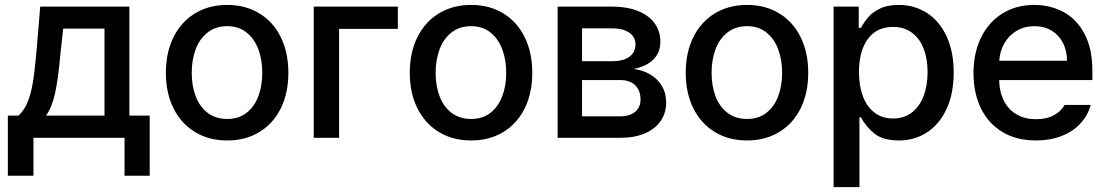

<svg xmlns="http://www.w3.org/2000/svg" viewBox="-20 -557 4475 776"><path d="M11.7 -89.8H54.7Q76.2 -108.9 89.8 -140.1Q103.5 -171.4 111.6 -217Q119.6 -262.7 126 -333L142.6 -530.3H502.9V-89.8H585V153.3H483.4V0H115.2V153.3H11.7ZM402.3 -89.8V-441.4H235.4L223.6 -333Q215.3 -239.3 202.9 -181.6Q190.4 -124 166 -89.8Z M650.4 -262.7Q650.4 -344.7 681.2 -406.7Q711.9 -468.8 768.1 -502.9Q824.2 -537.1 898.4 -537.1Q972.2 -537.1 1028.3 -502.9Q1084.5 -468.8 1115 -406.5Q1145.5 -344.2 1145.5 -262.7Q1145.5 -181.2 1115 -119.4Q1084.5 -57.6 1028.3 -23.4Q972.2 10.7 898.4 10.7Q824.2 10.7 768.1 -23.4Q711.9 -57.6 681.2 -119.4Q650.4 -181.2 650.4 -262.7ZM1040 -262.7Q1040 -314.9 1024.2 -357.7Q1008.3 -400.4 976.3 -425.8Q944.3 -451.2 898.4 -451.2Q851.6 -451.2 819.1 -425.8Q786.6 -400.4 770.8 -357.7Q754.9 -314.9 754.9 -262.7Q754.9 -210.4 770.8 -168.2Q786.6 -126 819.1 -101.1Q851.6 -76.2 898.4 -76.2Q944.8 -76.2 976.6 -101.1Q1008.3 -126 1024.2 -168.2Q1040 -210.4 1040 -262.7Z M1587.9 -440.4H1350.6V0H1248V-530.3H1587.9Z M1636.2 -262.7Q1636.2 -344.7 1667 -406.7Q1697.8 -468.8 1753.9 -502.9Q1810.1 -537.1 1884.3 -537.1Q1958 -537.1 2014.2 -502.9Q2070.3 -468.8 2100.8 -406.5Q2131.3 -344.2 2131.3 -262.7Q2131.3 -181.2 2100.8 -119.4Q2070.3 -57.6 2014.2 -23.4Q1958 10.7 1884.3 10.7Q1810.1 10.7 1753.9 -23.4Q1697.8 -57.6 1667 -119.4Q1636.2 -181.2 1636.2 -262.7ZM2025.9 -262.7Q2025.9 -314.9 2010 -357.7Q1994.1 -400.4 1962.2 -425.8Q1930.2 -451.2 1884.3 -451.2Q1837.4 -451.2 1804.9 -425.8Q1772.5 -400.4 1756.6 -357.7Q1740.7 -314.9 1740.7 -262.7Q1740.7 -210.4 1756.6 -168.2Q1772.5 -126 1804.9 -101.1Q1837.4 -76.2 1884.3 -76.2Q1930.7 -76.2 1962.4 -101.1Q1994.1 -126 2010 -168.2Q2025.9 -210.4 2025.9 -262.7Z M2233.9 -530.3H2454.6Q2513.7 -530.3 2557.6 -512.9Q2601.6 -495.6 2625.2 -463.6Q2648.9 -431.6 2648.9 -388.7Q2648.9 -343.8 2620.1 -315.9Q2591.3 -288.1 2540.5 -278.3Q2577.1 -273.9 2607.2 -256.6Q2637.2 -239.3 2654.8 -210Q2672.4 -180.7 2672.4 -142.6Q2672.4 -100.6 2650.4 -68.4Q2628.4 -36.1 2586.7 -18.1Q2544.9 0 2487.8 0H2233.9ZM2568.8 -154.3Q2568.8 -190.9 2547.4 -212.2Q2525.9 -233.4 2487.8 -233.4H2332.5V-86.9H2487.8Q2525.4 -86.9 2547.1 -105.2Q2568.8 -123.5 2568.8 -154.3ZM2548.3 -377.9Q2548.3 -407.7 2523.2 -425Q2498 -442.4 2454.6 -442.4H2332.5V-309.6H2455.6Q2499 -309.6 2523.7 -327.6Q2548.3 -345.7 2548.3 -377.9Z M2751.5 -262.7Q2751.5 -344.7 2782.2 -406.7Q2813 -468.8 2869.1 -502.9Q2925.3 -537.1 2999.5 -537.1Q3073.2 -537.1 3129.4 -502.9Q3185.5 -468.8 3216.1 -406.5Q3246.6 -344.2 3246.6 -262.7Q3246.6 -181.2 3216.1 -119.4Q3185.5 -57.6 3129.4 -23.4Q3073.2 10.7 2999.5 10.7Q2925.3 10.7 2869.1 -23.4Q2813 -57.6 2782.2 -119.4Q2751.5 -181.2 2751.5 -262.7ZM3141.1 -262.7Q3141.1 -314.9 3125.2 -357.7Q3109.4 -400.4 3077.4 -425.8Q3045.4 -451.2 2999.5 -451.2Q2952.6 -451.2 2920.2 -425.8Q2887.7 -400.4 2871.8 -357.7Q2856 -314.9 2856 -262.7Q2856 -210.4 2871.8 -168.2Q2887.7 -126 2920.2 -101.1Q2952.6 -76.2 2999.5 -76.2Q3045.9 -76.2 3077.6 -101.1Q3109.4 -126 3125.2 -168.2Q3141.1 -210.4 3141.1 -262.7Z M3349.1 -530.3H3450.7V-444.3H3459.5Q3472.7 -468.3 3489.3 -487.8Q3505.9 -507.3 3536.4 -522.2Q3566.9 -537.1 3611.8 -537.1Q3676.3 -537.1 3726.8 -504.4Q3777.3 -471.7 3805.9 -409.9Q3834.5 -348.1 3834.5 -263.7Q3834.5 -179.7 3806.2 -117.7Q3777.8 -55.7 3727.5 -22.5Q3677.2 10.7 3612.8 10.7Q3549.3 10.7 3514.6 -16.8Q3480 -44.4 3459.5 -83H3453.6V199.2H3349.1ZM3589.4 -78.1Q3633.8 -78.1 3665.3 -102.3Q3696.8 -126.5 3712.9 -168.9Q3729 -211.4 3729 -265.6Q3729 -318.8 3713.1 -360.1Q3697.3 -401.4 3665.8 -424.8Q3634.3 -448.2 3589.4 -448.2Q3522.9 -448.2 3487.3 -399.2Q3451.7 -350.1 3451.7 -265.6Q3451.7 -209.5 3467.8 -167.2Q3483.9 -125 3514.9 -101.6Q3545.9 -78.1 3589.4 -78.1Z M3914.6 -261.7Q3914.6 -342.8 3945.1 -405.3Q3975.6 -467.8 4031.2 -502.4Q4086.9 -537.1 4159.7 -537.1Q4223.6 -537.1 4276.9 -509.3Q4330.1 -481.4 4362.5 -421.6Q4395 -361.8 4395 -270.5V-233.4H4018.1Q4019.5 -184.1 4038.3 -148.2Q4057.1 -112.3 4090.3 -93.8Q4123.5 -75.2 4167.5 -75.2Q4210 -75.2 4239.3 -91.1Q4268.6 -106.9 4282.7 -132.8H4388.2Q4376.5 -89.8 4346.2 -57.4Q4315.9 -24.9 4269.8 -7.1Q4223.6 10.7 4166.5 10.7Q4089.4 10.7 4032.5 -22.9Q3975.6 -56.6 3945.1 -118.2Q3914.6 -179.7 3914.6 -261.7ZM4292.5 -311.5Q4292.5 -352.1 4276.1 -383.8Q4259.8 -415.5 4230 -433.3Q4200.2 -451.2 4160.6 -451.2Q4120.1 -451.2 4088.6 -432.4Q4057.1 -413.6 4039.1 -381.6Q4021 -349.6 4018.6 -311.5Z"/></svg>

Font: Pretendard GOV Medium
Style: Regular
Weight: 500
Designer: Base glyphs from Inter by Rasmus Andersson; Hangeul glyphs from Noto Sans CJK(Source Han Sans) by Jang Soo-young and Kan
Foundry: Kil Hyung-jin
Version: Version 1.309